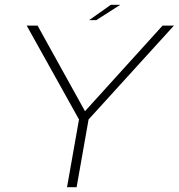

<svg xmlns="http://www.w3.org/2000/svg" viewBox="-20 -782 748 802"><path d="M260 0 310 -283 91.5 -675H137L335 -317.5L659 -675H706.5L350 -283L300 0ZM352.5 -698 443 -762H482.5L382.5 -698Z"/></svg>

Font: Anybody ExtraExpanded ExtraLight
Style: Italic
Weight: 200
Width: 8
Italic angle: -10°
Designer: Tyler Finck
Foundry: Etcetera Type Company
Version: Version 1.010; ttfautohint (v1.8.3) -l 8 -r 50 -G 200 -x 14 